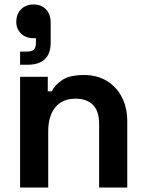

<svg xmlns="http://www.w3.org/2000/svg" viewBox="-20 -840 656 860"><path d="M70 0V-496H194V-431H212Q224 -457 257 -480.5Q290 -504 357 -504Q415 -504 458.5 -477.5Q502 -451 526 -404.5Q550 -358 550 -296V0H424V-286Q424 -342 396.5 -370Q369 -398 318 -398Q260 -398 228 -359.5Q196 -321 196 -252V0ZM70 -550V-609H100Q123 -609 132 -618Q141 -627 141 -649V-669H130Q96 -669 74.5 -689.5Q53 -710 53 -742Q53 -777 74.5 -798.5Q96 -820 130 -820Q165 -820 186 -798Q207 -776 207 -738V-650Q207 -550 103 -550Z"/></svg>

Font: Space 7353
Style: Regular
Weight: 400
Designer: Christine Claussen + Ruben Lyon  (Space 7353)
Version: Version 1.000;FEAKit 1.0